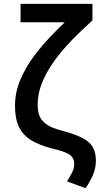

<svg xmlns="http://www.w3.org/2000/svg" viewBox="-20 -789 519 999"><path d="M425 190 329 155Q341 134 353.5 111.5Q366 89 366 64Q366 32 342 15.5Q318 -1 252 -16Q186 -33 143 -59Q100 -85 79 -128Q58 -171 58 -239Q58 -308 85.5 -373Q113 -438 155 -494.5Q197 -551 240.5 -596.5Q284 -642 317 -673H87V-769H461V-683Q435 -659 398.5 -624.5Q362 -590 323.5 -547.5Q285 -505 251.5 -456Q218 -407 197 -353.5Q176 -300 176 -245Q176 -213 184 -190Q192 -167 211 -151Q227 -136 251 -126Q275 -116 310 -107Q373 -90 410 -70.5Q447 -51 463 -23Q479 5 479 47Q479 87 462.5 124Q446 161 425 190Z"/></svg>

Font: Ubuntu Sans SemiBold
Style: Regular
Weight: 600
Designer: Dalton Maag Ltd
Foundry: Dalton Maag Ltd
Version: Version 1.006; ttfautohint (v1.8.4.7-5d5b)